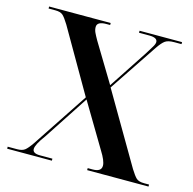

<svg xmlns="http://www.w3.org/2000/svg" viewBox="-105 -819 928 925"><g transform="rotate(15 359.5 -357.0)"><path d="M10 0H233V-10H171Q134 -10 134 -32Q134 -54 172 -105L318 -328L448 -110Q477 -64 477 -40Q477 -10 434 -10H409V0H715V-10H691Q663 -10 651 -21.5Q639 -33 621 -62L415 -414L576 -655Q595 -683 609.5 -693.5Q624 -704 655 -704H691V-714H479V-704H530Q571 -704 571 -682Q571 -672 561 -656Q551 -640 537 -617L410 -424L294 -616Q282 -637 276 -650Q270 -663 270 -677Q270 -704 316 -704H335V-714H28V-704H62Q87 -704 99 -693.5Q111 -683 130 -652L312 -337L128 -59Q108 -30 95 -20Q82 -10 57 -10H10Z"/></g></svg>

Font: Noto Serif Display Semi
Style: Regular
Weight: 600
Designer: Monotype Design Team
Foundry: Monotype Imaging Inc.
Version: Version 1.900